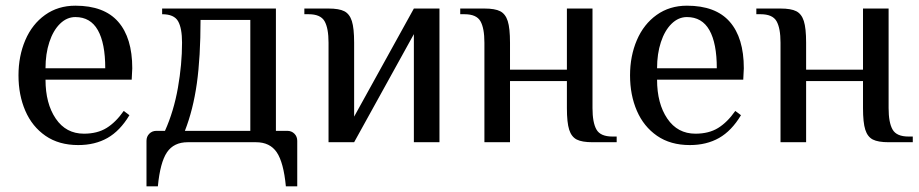

<svg xmlns="http://www.w3.org/2000/svg" viewBox="-20 -500 3231 675"><path d="M45 -235Q45 -303 69 -359Q93 -415 138.5 -447.5Q184 -480 245 -480Q346 -480 395.5 -423.5Q445 -367 445 -260L443 -220H140Q140 -136 176 -83Q212 -30 275 -30Q322 -30 354.5 -50Q387 -70 415 -110L435 -95Q402 -40 358 -15Q314 10 255 10Q187 10 140 -22.5Q93 -55 69 -110.5Q45 -166 45 -235ZM350 -260Q350 -348 324 -394Q298 -440 245 -440Q215 -440 191 -416.5Q167 -393 153.5 -352Q140 -311 140 -260Z M495 -5Q495 -20 505 -30Q515 -40 530 -40H560Q591 -109 605.5 -191.5Q620 -274 620 -350Q620 -401 606 -425.5Q592 -450 550 -450V-470H950V-40H990Q1005 -40 1015 -30Q1025 -20 1025 -5V155H985Q977 71 953 35.5Q929 0 880 0H640Q591 0 567 35.5Q543 71 535 155H495ZM860 -40V-430H685Q685 -299 672 -206.5Q659 -114 630 -40Z M1135 -350Q1135 -401 1121 -425.5Q1107 -450 1065 -450H1050V-470H1135Q1172 -470 1190.5 -460.5Q1209 -451 1217 -426Q1225 -401 1225 -350V-90L1435 -470H1525V0H1435V-380L1225 0H1135Z M1683 -350Q1683 -401 1669 -425.5Q1655 -450 1613 -450H1598V-470H1683Q1720 -470 1738.5 -460.5Q1757 -451 1765 -426Q1773 -401 1773 -350V-255H1973V-470H2063V-120Q2063 -69 2077 -44.5Q2091 -20 2133 -20H2148V0H2063Q2026 0 2007.5 -9.5Q1989 -19 1981 -44Q1973 -69 1973 -120V-215H1773V0H1683Z M2195 -235Q2195 -303 2219 -359Q2243 -415 2288.5 -447.5Q2334 -480 2395 -480Q2496 -480 2545.5 -423.5Q2595 -367 2595 -260L2593 -220H2290Q2290 -136 2326 -83Q2362 -30 2425 -30Q2472 -30 2504.5 -50Q2537 -70 2565 -110L2585 -95Q2552 -40 2508 -15Q2464 10 2405 10Q2337 10 2290 -22.5Q2243 -55 2219 -110.5Q2195 -166 2195 -235ZM2500 -260Q2500 -348 2474 -394Q2448 -440 2395 -440Q2365 -440 2341 -416.5Q2317 -393 2303.5 -352Q2290 -311 2290 -260Z M2724 -350Q2724 -401 2710 -425.5Q2696 -450 2654 -450H2639V-470H2724Q2761 -470 2779.5 -460.5Q2798 -451 2806 -426Q2814 -401 2814 -350V-255H3014V-470H3104V-120Q3104 -69 3118 -44.5Q3132 -20 3174 -20H3189V0H3104Q3067 0 3048.5 -9.5Q3030 -19 3022 -44Q3014 -69 3014 -120V-215H2814V0H2724Z"/></svg>

Font: Philosopher
Style: Regular
Weight: 400
Designer: Jovanny Lemonad
Foundry: Jovanny Lemonad
Version: Version 2.000